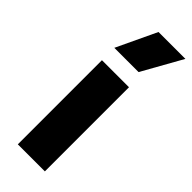

<svg xmlns="http://www.w3.org/2000/svg" viewBox="-253 -795 823 823"><g transform="rotate(45 158.5 -383.5)"><path d="M68 0V-510H232V0ZM68 -585 154 -767H317L215 -585Z"/></g></svg>

Font: Geologica Thin Roman
Style: Bold
Weight: 700
Version: Version 1.010;gftools[0.9.28]